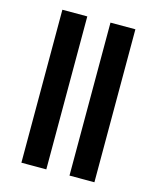

<svg xmlns="http://www.w3.org/2000/svg" viewBox="-108 -781 698 856"><g transform="rotate(15 241.5 -353.0)"><path d="M73 0V-706H188V0ZM295 0V-706H410V0Z"/></g></svg>

Font: Source Sans 3 ExtraLight SemiBold
Style: Regular
Weight: 600
Version: Version 3.052;hotconv 1.1.0;makeotfexe 2.6.0